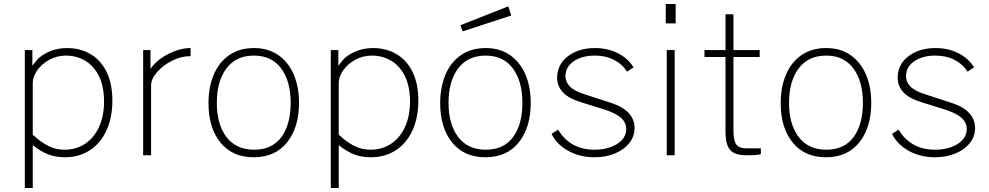

<svg xmlns="http://www.w3.org/2000/svg" viewBox="-20 -782 4983 967"><path d="M105 -530H143V-451Q145 -454 164.5 -478Q184 -502 225.5 -521Q267 -540 318 -540Q383 -540 435 -510Q487 -480 516.5 -420.5Q546 -361 546 -275Q546 -190 516.5 -125.5Q487 -61 433 -25.5Q379 10 306 10Q260 10 222.5 -4.5Q185 -19 145 -51V165H105ZM504 -271Q504 -347 478 -399Q452 -451 408.5 -476.5Q365 -502 313 -502Q266 -502 227.5 -480.5Q189 -459 167 -427Q145 -395 145 -364V-104Q184 -67 222.5 -47.5Q261 -28 305 -28Q363 -28 408 -57.5Q453 -87 478.5 -142Q504 -197 504 -271Z M701 -530H738V-435Q768 -480 827.5 -510Q887 -540 940 -540V-499Q896 -500 849.5 -477.5Q803 -455 772 -420Q741 -385 741 -351V0H701Z M1030 -262Q1030 -344 1057 -407Q1084 -470 1135.5 -505Q1187 -540 1259 -540Q1330 -540 1381 -505Q1432 -470 1459 -407.5Q1486 -345 1486 -264Q1486 -140 1426 -65Q1366 10 1258 10Q1150 10 1090 -64.5Q1030 -139 1030 -262ZM1259 -502Q1169 -502 1120.5 -437.5Q1072 -373 1072 -264Q1072 -156 1120.5 -92Q1169 -28 1260 -28Q1350 -28 1397 -91.5Q1444 -155 1444 -264Q1444 -373 1396 -437.5Q1348 -502 1259 -502Z M1646 -530H1684V-451Q1686 -454 1705.5 -478Q1725 -502 1766.5 -521Q1808 -540 1859 -540Q1924 -540 1976 -510Q2028 -480 2057.5 -420.5Q2087 -361 2087 -275Q2087 -190 2057.5 -125.5Q2028 -61 1974 -25.5Q1920 10 1847 10Q1801 10 1763.5 -4.5Q1726 -19 1686 -51V165H1646ZM2045 -271Q2045 -347 2019 -399Q1993 -451 1949.5 -476.5Q1906 -502 1854 -502Q1807 -502 1768.5 -480.5Q1730 -459 1708 -427Q1686 -395 1686 -364V-104Q1725 -67 1763.5 -47.5Q1802 -28 1846 -28Q1904 -28 1949 -57.5Q1994 -87 2019.5 -142Q2045 -197 2045 -271Z M2197 -262Q2197 -344 2224 -407Q2251 -470 2302.5 -505Q2354 -540 2426 -540Q2497 -540 2548 -505Q2599 -470 2626 -407.5Q2653 -345 2653 -264Q2653 -140 2593 -65Q2533 10 2425 10Q2317 10 2257 -64.5Q2197 -139 2197 -262ZM2426 -502Q2336 -502 2287.5 -437.5Q2239 -373 2239 -264Q2239 -156 2287.5 -92Q2336 -28 2427 -28Q2517 -28 2564 -91.5Q2611 -155 2611 -264Q2611 -373 2563 -437.5Q2515 -502 2426 -502ZM2555 -704 2310 -624 2299 -655 2540 -750Z M2758 -108 2791 -129Q2819 -81 2865 -54.5Q2911 -28 2974 -28Q3042 -28 3088 -57Q3134 -86 3134 -132Q3134 -166 3106 -190Q3078 -214 3016 -233L2913 -265Q2843 -286 2814.5 -317.5Q2786 -349 2786 -390Q2786 -457 2840 -498.5Q2894 -540 2977 -540Q3040 -540 3091 -514.5Q3142 -489 3171 -443L3138 -421Q3114 -459 3072.5 -480.5Q3031 -502 2976 -502Q2911 -502 2869.5 -473.5Q2828 -445 2828 -398Q2828 -370 2849.5 -347Q2871 -324 2925 -307L3060 -263Q3118 -244 3147 -212Q3176 -180 3176 -137Q3176 -95 3149.5 -61.5Q3123 -28 3077 -9Q3031 10 2974 10Q2900 10 2841.5 -22.5Q2783 -55 2758 -108Z M3383 -664H3333V-762H3383ZM3378 0H3338V-530H3378Z M3674 -495V-124Q3674 -72 3689 -53.5Q3704 -35 3736 -35H3812V-5Q3795 0 3739 0Q3680 0 3657 -27Q3634 -54 3634 -119V-495H3528V-530H3634V-710H3674V-530H3806V-495Z M3912 -262Q3912 -344 3939 -407Q3966 -470 4017.5 -505Q4069 -540 4141 -540Q4212 -540 4263 -505Q4314 -470 4341 -407.5Q4368 -345 4368 -264Q4368 -140 4308 -65Q4248 10 4140 10Q4032 10 3972 -64.5Q3912 -139 3912 -262ZM4141 -502Q4051 -502 4002.5 -437.5Q3954 -373 3954 -264Q3954 -156 4002.5 -92Q4051 -28 4142 -28Q4232 -28 4279 -91.5Q4326 -155 4326 -264Q4326 -373 4278 -437.5Q4230 -502 4141 -502Z M4473 -108 4506 -129Q4534 -81 4580 -54.5Q4626 -28 4689 -28Q4757 -28 4803 -57Q4849 -86 4849 -132Q4849 -166 4821 -190Q4793 -214 4731 -233L4628 -265Q4558 -286 4529.5 -317.5Q4501 -349 4501 -390Q4501 -457 4555 -498.5Q4609 -540 4692 -540Q4755 -540 4806 -514.5Q4857 -489 4886 -443L4853 -421Q4829 -459 4787.5 -480.5Q4746 -502 4691 -502Q4626 -502 4584.5 -473.5Q4543 -445 4543 -398Q4543 -370 4564.5 -347Q4586 -324 4640 -307L4775 -263Q4833 -244 4862 -212Q4891 -180 4891 -137Q4891 -95 4864.5 -61.5Q4838 -28 4792 -9Q4746 10 4689 10Q4615 10 4556.5 -22.5Q4498 -55 4473 -108Z"/></svg>

Font: Morrison Thin
Style: Regular
Weight: 100
Designer: Pablo Impallari, Rodrigo Fuenzalida (Modified by Dan O. Williams)
Version: Version 0.03;June 6, 2019;FontCreator 11.5.0.2425 64-bit; tt